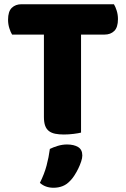

<svg xmlns="http://www.w3.org/2000/svg" viewBox="-20 -629 596 905"><path d="M37 -466Q30 -477 24 -496Q18 -515 18 -536Q18 -575 35.5 -592Q53 -609 81 -609H517Q524 -598 530 -579Q536 -560 536 -539Q536 -500 518.5 -483Q501 -466 473 -466H362V-4Q351 -1 327.5 2Q304 5 281 5Q258 5 240.5 1.5Q223 -2 211 -11Q199 -20 193 -36Q187 -52 187 -78V-466ZM311 223Q294 241 274.5 248.5Q255 256 232 256Q194 256 168 233Q189 191 199.5 151.5Q210 112 215 73Q231 65 252.5 58.5Q274 52 296 52Q328 52 348 64Q368 76 368 104Q368 116 362.5 132.5Q357 149 349 165.5Q341 182 331 197.5Q321 213 311 223Z"/></svg>

Font: Baloo Cyrillic
Style: Regular
Weight: 400
Designer: Ek Type, Denis Ignatov
Foundry: Ek Type
Version: Version 1.50 July 26, 2019